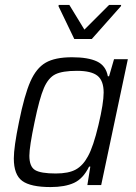

<svg xmlns="http://www.w3.org/2000/svg" viewBox="-20 -750 552 778"><path d="M36 -108Q36 -154 57 -256Q79 -365 103 -419.5Q127 -474 165 -496Q203 -518 272 -518Q337 -518 373 -501Q409 -484 417 -441H422L442 -510H498L390 0H334L346 -75H341Q317 -26 280 -9Q243 8 185 8Q104 8 70 -17Q36 -42 36 -108ZM336 -116Q358 -155 379 -243.5Q400 -332 400 -375Q400 -423 375 -443Q350 -463 292 -463Q233 -463 204.5 -449Q176 -435 158 -393.5Q140 -352 120 -255Q99 -155 99 -119Q99 -75 122 -61Q145 -47 206 -47Q258 -47 287 -63Q316 -79 336 -116ZM281 -592 217 -725 218 -730H261L322 -630L422 -730H471L470 -725L352 -592Z"/></svg>

Font: Saira Semi Condensed Light
Style: Italic
Weight: 300
Width: 4
Italic angle: -12°
Designer: Hector Gatti with collaboration of the Omnibus-Type team
Foundry: Omnibus-Type
Version: Version 1.001; ttfautohint (v1.8)